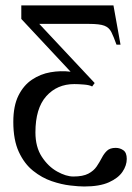

<svg xmlns="http://www.w3.org/2000/svg" viewBox="-20 -467 485 704"><path d="M28.8 -20Q28.8 -78.6 47.6 -116.5Q66.4 -154.3 97.4 -175Q128.4 -195.8 165.3 -202.1Q202.1 -208.5 238.8 -204.1L58.1 -397.5V-447.3H396L421.9 -303.2H407.2Q396.5 -333 388.2 -349.6Q379.9 -366.2 362.5 -372.8Q345.2 -379.4 306.2 -379.4H124L327.1 -162.6L317.9 -149.9Q308.6 -155.3 287.8 -157Q267.1 -158.7 252.4 -158.7Q189.5 -158.7 149.7 -114.3Q109.9 -69.8 109.9 18.6Q109.9 71.8 133.3 107.7Q156.7 143.6 189.5 161.9Q222.2 180.2 249 180.2Q284.2 180.2 304 169.7Q323.7 159.2 334.5 143.3Q345.2 127.4 353.3 111.8Q361.3 96.2 372.3 85.7Q383.3 75.2 404.3 75.2Q419.9 75.2 432.4 84Q444.8 92.8 444.8 115.7Q444.8 139.6 429.2 162.8Q413.6 186 379.4 201.4Q345.2 216.8 288.6 216.8Q269 216.8 237.3 213.1Q205.6 209.5 169.7 197.3Q133.8 185.1 101.6 159.4Q69.3 133.8 49.1 90.1Q28.8 46.4 28.8 -20Z"/></svg>

Font: BabelStone Roman
Style: Regular
Weight: 400
Designer: Walt Agee, Victor Gaultney, Peter Martin, Debbi Hosken, Becca Hirsbrunner (SIL); Andrew West (BabelStone)
Foundry: BabelStone
Version: Version 16.000